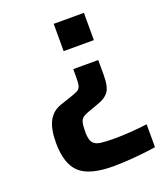

<svg xmlns="http://www.w3.org/2000/svg" viewBox="-131 -595 730 866"><g transform="rotate(-20 234.5 -162.0)"><path d="M230 -379V-510H375V-379ZM264 186Q150 186 103 142.5Q56 99 56 -2Q56 -68 75.5 -105Q95 -142 135 -156L177 -170Q207 -180 221 -186.5Q235 -193 239 -206Q243 -219 243 -248V-288H363V-216Q363 -159 346 -136.5Q329 -114 296 -103L263 -91Q235 -82 220.5 -74Q206 -66 201.5 -50Q197 -34 197 -2Q197 33 208 48Q219 63 244 66.5Q269 70 313 70Q344 70 389 67Q434 64 469 59V169Q425 176 367.5 181Q310 186 264 186Z"/></g></svg>

Font: Saira SemiBold
Style: Regular
Weight: 600
Designer: Hector Gatti with collaboration of the Omnibus-Type team
Foundry: Omnibus-Type
Version: Version 1.100; ttfautohint (v1.8.3)